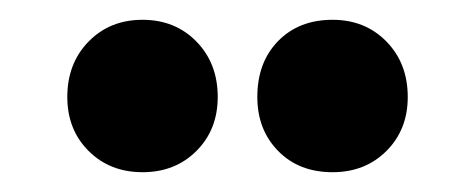

<svg xmlns="http://www.w3.org/2000/svg" viewBox="-20 -786 466 194"><path d="M200 -688Q200 -655 178.5 -633.5Q157 -612 124 -612Q91 -612 69.5 -633.5Q48 -655 48 -688Q48 -722 69.5 -744Q91 -766 124 -766Q157 -766 178.5 -744Q200 -722 200 -688ZM316 -766Q349 -766 370.5 -744Q392 -722 392 -688Q392 -655 370.5 -633.5Q349 -612 316 -612Q282 -612 261 -633.5Q240 -655 240 -688Q240 -723 261 -744.5Q282 -766 316 -766Z"/></svg>

Font: Montserrat arm
Style: Bold
Weight: 700
Designer: Julieta Ulanovsky
Foundry: Julieta Ulanovsky
Version: Version 6.000;PS 006.000;hotconv 1.0.88;makeotf.lib2.5.64775